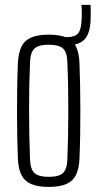

<svg xmlns="http://www.w3.org/2000/svg" viewBox="-20 -746 392 773"><path d="M176 6.5Q132 6.5 105.2 -5.2Q78.5 -17 66 -42.2Q53.5 -67.5 52 -108.5Q50.5 -144 49.5 -190.8Q48.5 -237.5 48.5 -289.5Q48.5 -341.5 49.2 -393.2Q50 -445 52 -491Q54 -532.5 66.2 -557.8Q78.5 -583 105.2 -594.8Q132 -606.5 176 -606.5Q221 -606.5 247.8 -594.8Q274.5 -583 286.5 -557.5Q298.5 -532 300 -491Q301.5 -450.5 302.5 -403Q303.5 -355.5 303.5 -305.2Q303.5 -255 302.8 -205Q302 -155 300 -108.5Q298.5 -67.5 286.2 -42.2Q274 -17 247.2 -5.2Q220.5 6.5 176 6.5ZM176 -34Q218.5 -34 234 -49.8Q249.5 -65.5 251 -100.5Q253 -146.5 254 -195.5Q255 -244.5 255 -295.5Q255 -346.5 254.2 -397.8Q253.5 -449 251 -499.5Q249.5 -537 232.8 -551.5Q216 -566 176 -566Q135.5 -566 119 -550.8Q102.5 -535.5 101 -497Q99 -453 98 -404.5Q97 -356 97 -305.2Q97 -254.5 98 -203.2Q99 -152 101 -102.5Q102.5 -64.5 119 -49.2Q135.5 -34 176 -34ZM250.5 -564Q246 -564 242 -564.5Q238 -565 233.5 -566L232.5 -596.5Q237 -596.5 241.5 -596.5Q246 -596.5 250.5 -596.5Q281 -597 293.5 -610.8Q306 -624.5 308 -658.5Q309 -671.5 309.2 -683.2Q309.5 -695 309 -705.8Q308.5 -716.5 308 -726.5H344.5Q345 -715.5 345.2 -704.5Q345.5 -693.5 345.2 -682.2Q345 -671 344.5 -659.5Q341.5 -609 319.5 -586.5Q297.5 -564 250.5 -564Z"/></svg>

Font: Big Shoulders Text Thin ExtraLight
Style: Regular
Weight: 250
Version: Version 2.002